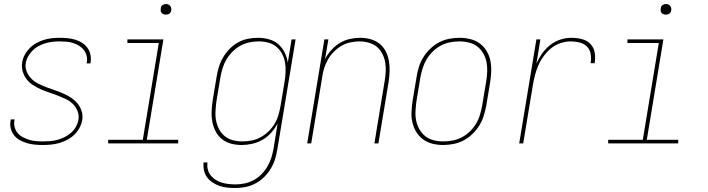

<svg xmlns="http://www.w3.org/2000/svg" viewBox="-20 -717 3540 960"><path d="M194 8Q173 8 153 6Q133 4 114.5 -1.5Q96 -7 79 -16.5Q62 -26 50.5 -40.5Q39 -55 34 -74.5Q29 -94 33 -114L34 -120H53L52 -115Q49 -97 53.5 -80.5Q58 -64 68.5 -51.5Q79 -39 94.5 -31Q110 -23 126 -18Q142 -13 159.5 -11.5Q177 -10 195 -10Q213 -10 231.5 -11.5Q250 -13 268 -18Q286 -23 303 -31.5Q320 -40 335 -53Q350 -66 359.5 -83Q369 -100 372 -117Q376 -141 367.5 -162Q359 -183 343.5 -198Q328 -213 307.5 -222.5Q287 -232 266.5 -240Q246 -248 224.5 -255Q203 -262 183 -271Q163 -280 144.5 -292Q126 -304 113 -321Q100 -338 93.5 -360Q87 -382 91 -405Q94 -425 104 -443.5Q114 -462 129 -477Q144 -492 162.5 -502Q181 -512 200.5 -518Q220 -524 240 -526Q260 -528 279 -528Q299 -528 318.5 -526Q338 -524 356.5 -518.5Q375 -513 390.5 -503Q406 -493 417 -478Q428 -463 432 -444.5Q436 -426 433 -406L432 -400H413L414 -405Q417 -422 413 -438.5Q409 -455 399 -467.5Q389 -480 375 -488.5Q361 -497 345.5 -502Q330 -507 312.5 -508.5Q295 -510 278 -510Q261 -510 243 -508Q225 -506 208 -501Q191 -496 174.5 -487.5Q158 -479 144.5 -466Q131 -453 121.5 -436.5Q112 -420 109 -403Q105 -379 114 -358Q123 -337 138.5 -322Q154 -307 173.5 -297.5Q193 -288 214.5 -280Q236 -272 256.5 -265Q277 -258 297.5 -249Q318 -240 336 -228Q354 -216 368 -199Q382 -182 388.5 -160.5Q395 -139 391 -115Q387 -95 376.5 -76Q366 -57 350 -42Q334 -27 314.5 -17Q295 -7 275 -1.5Q255 4 234.5 6Q214 8 194 8Z M871 0H521V-18H694L774 -502H617V-520H797L714 -18H871ZM809 -644Q803 -644 797.5 -646Q792 -648 788 -652.5Q784 -657 783.5 -663.5Q783 -670 784 -676Q784 -681 786.5 -685Q789 -689 793 -691.5Q797 -694 801 -695.5Q805 -697 810 -697Q816 -697 821.5 -694.5Q827 -692 831 -687.5Q835 -683 836 -676.5Q837 -670 836 -664Q835 -659 832.5 -655Q830 -651 826.5 -648.5Q823 -646 818.5 -645Q814 -644 809 -644Z M1157 223Q1136 223 1116 221Q1096 219 1077.5 212.5Q1059 206 1043 195.5Q1027 185 1015.5 169.5Q1004 154 1000 135Q996 116 998 95H1017Q1015 113 1019 130Q1023 147 1033.5 160Q1044 173 1058 182Q1072 191 1088.5 196Q1105 201 1123 203Q1141 205 1158 205Q1181 205 1204 200Q1227 195 1248.5 183.5Q1270 172 1287.5 154Q1305 136 1317.5 114.5Q1330 93 1337 70.5Q1344 48 1348 25L1368 -100Q1355 -75 1336 -53.5Q1317 -32 1292.5 -18Q1268 -4 1241 2Q1214 8 1188 8Q1161 8 1136 1.5Q1111 -5 1091 -20.5Q1071 -36 1059 -58.5Q1047 -81 1042 -106.5Q1037 -132 1038 -159Q1039 -186 1043 -213L1063 -333Q1067 -358 1074.5 -382.5Q1082 -407 1095.5 -430Q1109 -453 1128 -472.5Q1147 -492 1170.5 -505Q1194 -518 1219.5 -523Q1245 -528 1270 -528Q1298 -528 1325 -520.5Q1352 -513 1371.5 -496Q1391 -479 1403 -455Q1415 -431 1419 -404L1438 -520H1458L1367 28Q1363 53 1355.5 78Q1348 103 1334 126Q1320 149 1300.5 168.5Q1281 188 1257 200.5Q1233 213 1207.5 218Q1182 223 1157 223ZM1192 -10Q1215 -10 1238.5 -14.5Q1262 -19 1283.5 -31Q1305 -43 1323 -60.5Q1341 -78 1353.5 -99Q1366 -120 1372.5 -143Q1379 -166 1383 -189L1403 -309Q1407 -333 1408 -357.5Q1409 -382 1405 -405Q1401 -428 1390 -448.5Q1379 -469 1361.5 -483.5Q1344 -498 1321 -504Q1298 -510 1273 -510Q1250 -510 1226.5 -505Q1203 -500 1182 -488.5Q1161 -477 1143 -459Q1125 -441 1112.5 -420Q1100 -399 1093 -376Q1086 -353 1082 -330L1062 -210Q1059 -186 1057.5 -161.5Q1056 -137 1060.5 -114Q1065 -91 1075.5 -71Q1086 -51 1103.5 -36.5Q1121 -22 1144 -16Q1167 -10 1192 -10Z M1516 0 1602 -520H1622L1605 -421Q1617 -445 1636.5 -466.5Q1656 -488 1679 -502Q1702 -516 1728.5 -522Q1755 -528 1781 -528Q1808 -528 1833 -521Q1858 -514 1877.5 -498.5Q1897 -483 1908.5 -460.5Q1920 -438 1924.5 -412.5Q1929 -387 1928 -360.5Q1927 -334 1923 -307L1872 0H1852L1903 -310Q1907 -334 1908.5 -358Q1910 -382 1906 -405Q1902 -428 1891.5 -448.5Q1881 -469 1864 -483Q1847 -497 1824 -503.5Q1801 -510 1777 -510Q1755 -510 1731.5 -505Q1708 -500 1687.5 -488Q1667 -476 1649.5 -458.5Q1632 -441 1620 -420Q1608 -399 1601 -376.5Q1594 -354 1591 -331L1536 0Z M2195 8Q2168 8 2142 1.5Q2116 -5 2095.5 -20Q2075 -35 2061.5 -57Q2048 -79 2042 -105Q2036 -131 2037.5 -158.5Q2039 -186 2043 -213L2063 -333Q2067 -359 2075 -384Q2083 -409 2097.5 -432Q2112 -455 2132 -474Q2152 -493 2176 -505.5Q2200 -518 2226 -523Q2252 -528 2278 -528Q2305 -528 2331.5 -521.5Q2358 -515 2378.5 -500Q2399 -485 2412.5 -463Q2426 -441 2431.5 -415Q2437 -389 2436 -361.5Q2435 -334 2431 -307L2411 -187Q2406 -161 2398 -136Q2390 -111 2375.5 -88Q2361 -65 2341 -46Q2321 -27 2297 -14.5Q2273 -2 2247 3Q2221 8 2195 8ZM2196 -10Q2219 -10 2243 -14.5Q2267 -19 2289 -30.5Q2311 -42 2329.5 -60Q2348 -78 2360.5 -99Q2373 -120 2380 -143.5Q2387 -167 2391 -190L2411 -310Q2415 -334 2416 -358.5Q2417 -383 2412.5 -406.5Q2408 -430 2396.5 -450Q2385 -470 2367 -484Q2349 -498 2325.5 -504Q2302 -510 2277 -510Q2254 -510 2230.5 -505.5Q2207 -501 2185 -489.5Q2163 -478 2144.5 -460Q2126 -442 2113.5 -421Q2101 -400 2093.5 -376.5Q2086 -353 2082 -330L2062 -210Q2059 -186 2057.5 -161.5Q2056 -137 2061 -113.5Q2066 -90 2077.5 -70Q2089 -50 2106.5 -36Q2124 -22 2147.5 -16Q2171 -10 2196 -10Z M2576 0 2662 -520H2682L2662 -398Q2673 -424 2690 -448.5Q2707 -473 2730.5 -491.5Q2754 -510 2781.5 -519Q2809 -528 2837 -528Q2864 -528 2889.5 -521.5Q2915 -515 2932 -497.5Q2949 -480 2953.5 -454Q2958 -428 2953 -401H2933Q2937 -424 2933.5 -446.5Q2930 -469 2915 -484Q2900 -499 2878.5 -504.5Q2857 -510 2834 -510Q2809 -510 2783 -501.5Q2757 -493 2736 -476Q2715 -459 2698.5 -436.5Q2682 -414 2671.5 -389.5Q2661 -365 2654.5 -339.5Q2648 -314 2644 -289L2596 0Z M3371 0H3021V-18H3194L3274 -502H3117V-520H3297L3214 -18H3371ZM3309 -644Q3303 -644 3297.5 -646Q3292 -648 3288 -652.5Q3284 -657 3283.5 -663.5Q3283 -670 3284 -676Q3284 -681 3286.5 -685Q3289 -689 3293 -691.5Q3297 -694 3301 -695.5Q3305 -697 3310 -697Q3316 -697 3321.5 -694.5Q3327 -692 3331 -687.5Q3335 -683 3336 -676.5Q3337 -670 3336 -664Q3335 -659 3332.5 -655Q3330 -651 3326.5 -648.5Q3323 -646 3318.5 -645Q3314 -644 3309 -644Z"/></svg>

Font: Iosevka Term Curly Th Obl
Style: Regular
Weight: 100
Italic angle: -9°
Designer: Belleve Invis
Foundry: Belleve Invis
Version: Version 32.3.0